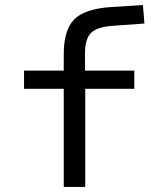

<svg xmlns="http://www.w3.org/2000/svg" viewBox="-20 -739 654 759"><path d="M232 -388H75V-460H232V-524Q232 -621 273.5 -662.5Q315 -704 417 -711L545 -719L551 -646L426 -637Q365 -633 340.5 -609.5Q316 -586 316 -527V-460H511V-388H317V0H232Z"/></svg>

Font: Intel One Mono
Style: Regular
Weight: 400
Monospace: yes
Designer: Fred Shallcrass
Foundry: Frere-Jones Type LLC
Version: Version 1.400;hotconv 1.1.0;makeotfexe 2.6.0;FJTRelease1.4